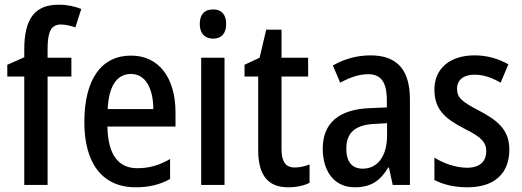

<svg xmlns="http://www.w3.org/2000/svg" viewBox="-20 -878 2216 815"><path d="M283 -553V-633H182V-669C182 -744 197 -774 239 -774C260 -774 280 -768 300 -762L325 -840C297 -851 266 -858 229 -858C128 -858 83 -799 83 -668V-635L11 -603V-553H83V-93H182V-553Z M536 -642C410 -642 338 -541 338 -359C338 -192 409 -83 556 -83C612 -83 658 -94 702 -118V-203C655 -176 613 -164 563 -164C481 -164 438 -223 436 -341H725V-401C725 -543 658 -642 536 -642ZM536 -564C600 -564 630 -500 631 -415H437C442 -516 478 -564 536 -564Z M885 -838C849 -838 828 -818 828 -776C828 -735 850 -714 885 -714C919 -714 940 -735 940 -776C940 -817 920 -838 885 -838ZM933 -633H834V-93H933Z M1231 -167C1192 -167 1175 -193 1175 -245V-553H1288V-633H1175V-752H1110L1082 -633L1018 -603V-553H1076V-240C1076 -129 1122 -83 1203 -83C1238 -83 1271 -90 1294 -102V-180C1274 -172 1252 -167 1231 -167Z M1553 -643C1495 -643 1439 -627 1393 -600L1424 -527C1466 -550 1505 -563 1543 -563C1597 -563 1622 -529 1622 -454V-422L1550 -419C1419 -414 1350 -356 1350 -247C1350 -153 1397 -83 1486 -83C1554 -83 1594 -110 1628 -167H1631L1647 -93H1720V-456C1720 -579 1668 -643 1553 -643ZM1569 -352 1623 -355V-303C1623 -213 1581 -162 1520 -162C1477 -162 1450 -188 1450 -247C1450 -312 1485 -348 1569 -352Z M2142 -243C2142 -328 2091 -367 2016 -407C1941 -446 1920 -463 1920 -501C1920 -538 1947 -561 1994 -561C2035 -561 2070 -547 2105 -527L2138 -605C2093 -630 2047 -643 1994 -643C1891 -643 1824 -588 1824 -498C1824 -413 1870 -374 1949 -333C2027 -295 2044 -272 2044 -236C2044 -193 2017 -166 1963 -166C1913 -166 1860 -186 1824 -209V-114C1861 -95 1906 -83 1964 -83C2075 -83 2142 -138 2142 -243Z"/></svg>

Font: Noto Sans Kannada UI Condensed Medium
Style: Regular
Weight: 500
Width: 3
Designer: Jelle Bosma - Monotype Design Team
Foundry: Monotype Imaging Inc.
Version: Version 2.005